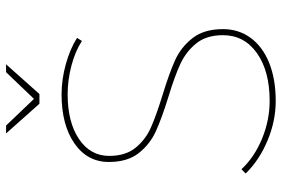

<svg xmlns="http://www.w3.org/2000/svg" viewBox="-168 -758 929 633"><g transform="rotate(-90 296.5 -441.5)"><path d="M302 -683Q210 -683 154.5 -645.5Q99 -608 99 -546Q99 -492 126 -459Q153 -426 192.5 -408.5Q232 -391 300 -370Q372 -348 415 -328.5Q458 -309 487.5 -271Q517 -233 517 -171Q517 -119 488 -79.5Q459 -40 405.5 -18.5Q352 3 280 3Q214 3 149.5 -24Q85 -51 41 -96L55 -110Q95 -67 156 -42Q217 -17 280 -17Q379 -17 438 -59Q497 -101 497 -171Q497 -226 469.5 -259.5Q442 -293 402 -311.5Q362 -330 293 -351Q222 -373 179.5 -392.5Q137 -412 108 -449Q79 -486 79 -547Q79 -618 140 -660.5Q201 -703 302 -703Q351 -703 401.5 -689Q452 -675 488 -652L478 -636Q444 -658 396.5 -670.5Q349 -683 302 -683ZM375 -886H401L303 -776H271L173 -886H199L287 -794Z"/></g></svg>

Font: Gontserrat Thin
Style: Regular
Weight: 250
Designer: Julieta Ulanovsky
Foundry: Julieta Ulanovsky
Version: Version 6.001